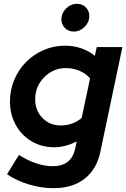

<svg xmlns="http://www.w3.org/2000/svg" viewBox="-20 -767 660 1004"><path d="M262 3Q213 3 171 -15Q129 -33 98 -65Q67 -97 49.5 -141Q32 -185 32 -236Q32 -296 54.5 -349.5Q77 -403 116 -442.5Q155 -482 207.5 -505Q260 -528 320 -528Q366 -528 406 -514Q446 -500 476 -475L486 -521H620L505 26Q486 118 422.5 167.5Q359 217 260 217Q196 217 131 197.5Q66 178 17 144L79 43Q122 71 167.5 86.5Q213 102 256 102Q305 102 334 79Q363 56 373 11L381 -28Q354 -13 323.5 -5Q293 3 262 3ZM164 -248Q164 -189 202 -150Q240 -111 298 -111Q329 -111 356.5 -121Q384 -131 407 -150L451 -357Q430 -382 396.5 -396.5Q363 -411 325 -411Q258 -411 211 -363Q164 -315 164 -248ZM366 -602Q338 -602 319.5 -620.5Q301 -639 301 -666Q301 -698 325.5 -722.5Q350 -747 383 -747Q411 -747 429 -728.5Q447 -710 447 -683Q447 -651 422.5 -626.5Q398 -602 366 -602Z"/></svg>

Font: Red Hat Display
Style: Bold Italic
Weight: 700
Italic angle: -12°
Designer: Pentagram / MCKL
Foundry: Pentagram / MCKL
Version: Version 1.003; Red Hat Display Bold Italic